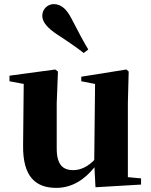

<svg xmlns="http://www.w3.org/2000/svg" viewBox="-20 -894 731 931"><path d="M408 -654C386 -691 365 -729 325 -807C300 -854 274 -874 240 -874C213 -874 185 -852 185 -817C185 -786 212 -757 257 -727C323 -684 355 -661 386 -637ZM443 14 664 1V-29L600 -35V-393L604 -547L593 -557L374 -522V-500L441 -487L437 -118C408 -88 373 -69 335 -69C286 -69 255 -94 255 -174V-393L261 -547L248 -557L26 -527V-500L95 -487L92 -189C90 -37 153 17 253 17C330 17 391 -24 438 -83Z"/></svg>

Font: Noto Serif SC Black
Style: Regular
Weight: 900
Designer: Ryoko NISHIZUKA 西塚涼子 (kana & ideographs); Frank Grießhammer (Latin, Greek & Cyrillic); Wenlong ZHANG 张文龙 (bopomofo); San
Foundry: Adobe
Version: Version 2.001;hotconv 1.1.0;makeotfexe 2.6.0